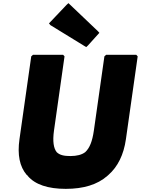

<svg xmlns="http://www.w3.org/2000/svg" viewBox="-20 -1181 897 1223"><path d="M645 -822 578 -350C568 -280 551 -238 523 -212C501 -195 469 -187 428 -187C388 -187 360 -193 341 -212C322 -236 314 -279 324 -350L391 -822L382 -832H190L179 -822L104 -294C90 -195 105 -120 150 -67L152 -66H153L157 -60C204 -5 286 22 399 22C512 22 600 -5 663 -60L671 -67C730 -119 768 -195 782 -294L857 -822L848 -832H656ZM404 -1150 292 -1032 301 -1021 529 -881 540 -891 613 -972 604 -982 416 -1161Z"/></svg>

Font: Hussar Woodtype
Style: UltraObl
Weight: 900
Foundry: Cannot Into Space Fonts
Version: Version 1.07